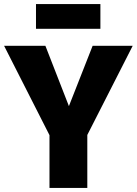

<svg xmlns="http://www.w3.org/2000/svg" viewBox="-31 -919 669 939"><path d="M460 -778V-899H145V-778ZM618 -695H422L306 -400L191 -695H-11L211 -258V0H396V-259Z"/></svg>

Font: Fira Sans ExtraBold
Style: Regular
Weight: 800
Designer: bBox Type GmbH & Carrois Corporate GbR & Edenspiekermann AG
Foundry: bBox Type GmbH & Carrois Corporate GbR & Edenspiekermann AG
Version: Version 4.300;PS 004.300;hotconv 1.0.88;makeotf.lib2.5.64775